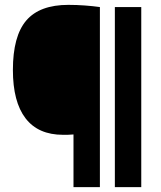

<svg xmlns="http://www.w3.org/2000/svg" viewBox="-20 -769 662 789"><path d="M282 0V-216.5Q270.5 -215.5 261 -215.2Q251.5 -215 239.5 -215Q137 -215 85 -282.8Q33 -350.5 33 -481.5Q33 -620.5 88 -684.8Q143 -749 261 -749Q295 -749 328.5 -746.5Q362 -744 390.5 -740V0ZM452 0V-740H560.5V0Z"/></svg>

Font: Encode Sans SmCnd
Style: Bold
Weight: 700
Width: 4
Designer: Multiple Designers
Foundry: Impallari Type
Version: Version 3.002; ttfautohint (v1.8.3) -l 8 -r 50 -G 200 -x 14 